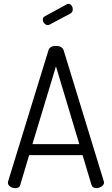

<svg xmlns="http://www.w3.org/2000/svg" viewBox="-20 -975 580 995"><path d="M59 0Q45 0 33 -8Q21 -16 21 -28Q21 -33 22 -35L231 -714Q238 -737 270 -737Q302 -737 310 -714L518 -35Q518 -34 518.5 -32Q519 -30 519 -29Q519 -17 506 -8.5Q493 0 479 0Q460 0 454 -17L408 -171H131L85 -17Q81 0 59 0ZM148 -228H391L270 -631ZM345 -905 238 -848Q233 -845 228 -845Q218 -845 210 -853.5Q202 -862 202 -873Q202 -886 213 -891L325 -952Q328 -955 333 -955Q344 -955 350.5 -946.5Q357 -938 357 -927Q357 -911 345 -905Z"/></svg>

Font: Dosis
Style: Regular
Weight: 400
Designer: Edgar Tolentino, Pablo Impallari, Igino Marini
Foundry: Edgar Tolentino, Pablo Impallari, Igino Marini
Version: Version 1.007